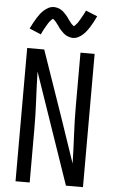

<svg xmlns="http://www.w3.org/2000/svg" viewBox="-63 -1014 626 1055"><g transform="rotate(5 250.0 -486.0)"><path d="M64 0V-735H158L284 -371L368 -124Q366 -204 362 -283Q358 -362 358 -441V-735H436V0H342L132 -611Q134 -531 138 -452Q142 -373 142 -294V0ZM308 -812Q303 -812 298 -813Q293 -814 288.5 -815.5Q284 -817 279.5 -818.5Q275 -820 270.5 -823Q266 -826 262 -828.5Q258 -831 255 -834.5Q252 -838 248 -841.5Q244 -845 240.5 -849Q237 -853 234 -856.5Q231 -860 228.5 -864Q226 -868 223 -872Q220 -876 216.5 -880.5Q213 -885 210 -889Q207 -893 204 -896.5Q201 -900 196 -903.5Q191 -907 191 -909H193Q193 -908 189.5 -906Q186 -904 183.5 -901Q181 -898 178.5 -895.5Q176 -893 174.5 -891Q173 -889 171.5 -887Q170 -885 168.5 -883Q167 -881 165.5 -878.5Q164 -876 162.5 -873Q161 -870 159 -867.5Q157 -865 155.5 -861.5Q154 -858 152 -855Q150 -852 148 -848.5Q146 -845 144 -841Q142 -837 140 -833Q138 -829 136 -824.5Q134 -820 132 -816L68 -843Q77 -861 85 -876Q93 -891 101 -903.5Q109 -916 117 -926.5Q125 -937 136.5 -947.5Q148 -958 162 -965Q176 -972 192 -972Q197 -972 202 -971Q207 -970 211.5 -969Q216 -968 220.5 -966Q225 -964 229.5 -961.5Q234 -959 238 -956Q242 -953 245 -950Q248 -947 252 -943Q256 -939 259.5 -935Q263 -931 266 -927.5Q269 -924 271.5 -920Q274 -916 277 -912Q280 -908 283.5 -903.5Q287 -899 290 -895Q293 -891 296 -887.5Q299 -884 304 -880.5Q309 -877 309 -876H307L311 -878Q314 -880 316.5 -883Q319 -886 321.5 -889Q324 -892 325.5 -893.5Q327 -895 328.5 -897Q330 -899 331.5 -901.5Q333 -904 334.5 -906.5Q336 -909 337.5 -911.5Q339 -914 341 -917Q343 -920 344.5 -923Q346 -926 348 -929.5Q350 -933 352 -936.5Q354 -940 356 -943.5Q358 -947 360 -951Q362 -955 364 -959.5Q366 -964 368 -968L432 -942Q423 -923 415 -908Q407 -893 399 -880.5Q391 -868 383 -857.5Q375 -847 363.5 -836.5Q352 -826 338 -819Q324 -812 308 -812Z"/></g></svg>

Font: Iosevka srxl
Style: Regular
Weight: 400
Monospace: yes
Designer: Belleve Invis
Foundry: Belleve Invis
Version: Version 33.0.1; ttfautohint (v1.8.3)